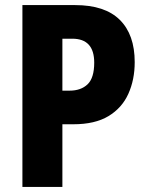

<svg xmlns="http://www.w3.org/2000/svg" viewBox="-20 -734 581 754"><path d="M275 -714Q392 -714 450.5 -656Q509 -598 509 -490Q509 -421 484 -365.5Q459 -310 406 -278Q353 -246 268 -246H225V0H68V-714ZM264 -582H225V-378H253Q298 -378 324 -403Q350 -428 350 -488Q350 -582 264 -582Z"/></svg>

Font: Noto Sans Lao Condensed ExtraBold
Style: Regular
Weight: 800
Width: 3
Designer: Monotype Design Team
Foundry: Monotype Imaging Inc.
Version: Version 2.003; ttfautohint (v1.8.4.7-5d5b)